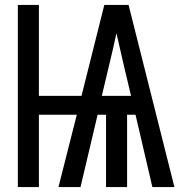

<svg xmlns="http://www.w3.org/2000/svg" viewBox="-20 -755 760 775"><path d="M52 0H137V-292H290L216 0H305L374 -292H408V0H493V-292H527L595 0H684L499 -735H401L309 -368H137V-735H52ZM391 -368 420 -490Q428 -523 435.5 -555.5Q443 -588 450 -621Q457 -588 465 -555.5Q473 -523 480 -490L509 -368Z"/></svg>

Font: Iosevka Sparkle
Style: Regular
Weight: 400
Designer: Belleve Invis
Foundry: Belleve Invis
Version: Version 4.5.0; ttfautohint (v1.8.3)